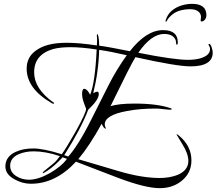

<svg xmlns="http://www.w3.org/2000/svg" viewBox="-20 -849 1129 1001"><path d="M981 -829Q1056 -829 1056 -770Q1056 -757 1048.5 -747Q1041 -737 1030 -737Q1026 -737 1026 -743Q1026 -747 1027 -751.5Q1028 -756 1028 -760Q1028 -778 1013.5 -789.5Q999 -801 971 -801Q941 -801 913.5 -792.5Q886 -784 863 -759Q854 -749 851 -742.5Q848 -736 846 -736Q841 -736 844 -744Q853 -774 875.5 -793Q898 -812 926.5 -820.5Q955 -829 981 -829ZM813 132Q738 132 595 78L376 -6Q270 109 141 109Q97 109 56 86Q8 60 8 19Q8 -31 59 -56Q98 -75 154 -75Q206 -75 302 -45Q314 -61 332 -91Q350 -121 375 -164Q429 -262 429 -282Q429 -282 426 -289.5Q423 -297 418 -311Q408 -338 408 -358Q408 -386 419 -386Q434 -386 450 -355Q463 -387 471.5 -446Q480 -505 484 -591Q405 -603 348 -603Q292 -603 256 -593Q158 -564 158 -472Q158 -387 257 -316Q262 -314 262 -311Q262 -308 258 -308Q256 -308 252 -310Q119 -386 119 -491Q119 -552 168 -586Q208 -615 273 -623Q299 -626 329 -626Q361 -626 400 -622.5Q439 -619 485 -612Q486 -622 486 -631.5Q486 -641 486 -651Q486 -655 485 -658V-665Q485 -671 487 -671L490 -669Q497 -649 497 -611Q526 -607 566.5 -599.5Q607 -592 657 -582Q743 -692 830 -692Q907 -692 907 -628Q907 -616 902 -616Q898 -616 898 -626Q898 -648 878 -662Q861 -672 836 -672Q769 -672 701 -574Q796 -555 860.5 -546Q925 -537 960 -537Q1002 -537 1031 -547Q1075 -562 1075 -593Q1075 -602 1071 -608.5Q1067 -615 1067 -617Q1067 -620 1070 -620Q1078 -620 1083.5 -602.5Q1089 -585 1089 -575Q1089 -503 973 -503Q901 -503 686 -551Q673 -530 640.5 -466Q608 -402 556 -295Q596 -309 682 -309Q800 -309 869 -285Q875 -284 875 -281Q875 -277 870 -277Q858 -277 832 -280Q807 -283 794 -283Q753 -283 714.5 -280Q676 -277 641 -270Q526 -249 526 -200Q526 -192 532 -180V-178Q521 -178 510 -204Q447 -89 388 -19L598 43Q662 62 715.5 70.5Q769 79 812 79Q866 79 908 62Q962 38 962 -10Q962 -47 931 -97Q900 -149 900 -148Q900 -149 901 -149Q905 -149 913 -142Q978 -88 978 -13Q978 53 927 94Q880 132 813 132ZM336 -33Q359 -58 389.5 -106Q420 -154 456 -226L542 -397Q567 -447 592 -487.5Q617 -528 641 -561Q598 -571 562 -578Q526 -585 497 -589Q494 -475 466 -363Q480 -371 487 -371Q495 -371 495 -358Q495 -329 440 -277Q421 -227 389.5 -167.5Q358 -108 315 -40ZM131 88Q179 88 241 53Q270 36 292.5 17.5Q315 -1 329 -21L306 -29Q303 -25 298 -20Q293 -15 286 -8Q245 33 207 53Q206 54 204 54Q203 54 203 52Q203 48 211 42L254 7Q268 -4 276.5 -14.5Q285 -25 292 -35Q254 -48 219.5 -54Q185 -60 156 -60Q112 -60 77 -45Q33 -25 33 15Q33 50 66 70Q95 88 131 88Z"/></svg>

Font: Love Light
Style: Regular
Weight: 400
Designer: Robert E. Leuschke
Foundry: Robert E. Leuschke
Version: Version 1.010; ttfautohint (v1.8.3)